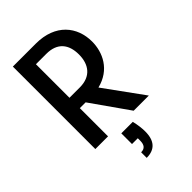

<svg xmlns="http://www.w3.org/2000/svg" viewBox="-293 -844 1218 1218"><g transform="rotate(-45 316.0 -235.0)"><path d="M365 46H262V142H314V163C314 201 299 220 266 220V270C340 270 378 228 378 145C378 116 374 83 365 46ZM75 0H189V-253H241L419 0H555L365 -262C494 -294 543 -400 543 -497C543 -629 457 -740 281 -740H75ZM189 -346V-647H282C381 -647 426 -589 426 -498C426 -409 381 -346 282 -346Z"/></g></svg>

Font: Malmofest Medium
Style: Regular
Weight: 500
Designer: Jonny Pinhorn (Poppins), Kolossal
Version: Version 1.004;Glyphs 3.1.2 (3151)